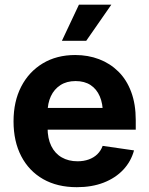

<svg xmlns="http://www.w3.org/2000/svg" viewBox="-20 -779 628 810"><path d="M304.2 10.7Q221.7 10.7 161.9 -23.4Q102.1 -57.6 69.6 -120.1Q37.1 -182.6 37.1 -267.1Q37.1 -350.6 69.3 -413.3Q101.6 -476.1 160.2 -511.5Q218.8 -546.9 297.4 -546.9Q351.6 -546.9 397.9 -529.3Q444.3 -511.7 479.2 -477.3Q514.2 -442.9 533.4 -391.4Q552.7 -339.8 552.7 -272.5V-231.9H95.2V-323.7H481.9L414.1 -299.8Q414.1 -341.8 400.9 -372.6Q387.7 -403.3 362.1 -420.2Q336.4 -437 298.8 -437Q261.2 -437 234.9 -419.9Q208.5 -402.8 194.6 -373Q180.7 -343.3 180.7 -304.7V-240.2Q180.7 -194.8 196.3 -163.1Q211.9 -131.3 240.5 -115Q269 -98.6 307.1 -98.6Q333 -98.6 354.2 -106.2Q375.5 -113.8 390.4 -128.2Q405.3 -142.6 413.1 -163.6L545.4 -144.5Q532.7 -97.7 499.8 -62.7Q466.8 -27.8 417.2 -8.5Q367.7 10.7 304.2 10.7ZM241.2 -606.9 313 -759.3H449.7L343.8 -606.9Z"/></svg>

Font: Inter 18pt
Style: Bold
Weight: 700
Designer: Rasmus Andersson
Foundry: rsms
Version: Version 4.001;git-66647c0bb